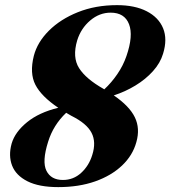

<svg xmlns="http://www.w3.org/2000/svg" viewBox="-20 -734 680 766"><path d="M212.5 12.5Q135.5 12.5 89.5 -10.8Q43.5 -34 28.2 -73.5Q13 -113 26.5 -161.5Q40 -207.5 88 -246.5Q136 -285.5 212.5 -304Q145 -349.5 121.2 -395.8Q97.5 -442 115 -511.5Q129 -565.5 175 -611.5Q221 -657.5 291 -685.5Q361 -713.5 447 -713.5Q518 -713.5 565.5 -689Q613 -664.5 630.8 -621Q648.5 -577.5 630.5 -519.5Q619.5 -482.5 590.2 -450Q561 -417.5 520.2 -392.8Q479.5 -368 434 -353.5Q496.5 -310.5 518 -266Q539.5 -221.5 524 -167Q509.5 -114 466.8 -73.5Q424 -33 359.2 -10.2Q294.5 12.5 212.5 12.5ZM393 -379.5Q394.5 -378.5 396 -377.5Q425 -404.5 448.2 -438.5Q471.5 -472.5 484.5 -510.5Q512.5 -591.5 494.8 -637.5Q477 -683.5 421.5 -683.5Q376.5 -683.5 339.8 -652.2Q303 -621 288 -573Q268 -505.5 295.5 -462.2Q323 -419 393 -379.5ZM172 -168.5Q147 -89.5 165.2 -52.8Q183.5 -16 231 -16Q273 -16 304 -44.5Q335 -73 348 -115.5Q364.5 -167 345.2 -204.2Q326 -241.5 265.5 -271.5Q254 -278 244 -284Q192.5 -235 172 -168.5Z"/></svg>

Font: Fraunces 72pt S000
Style: Bold Italic
Weight: 700
Italic angle: -16°
Version: Version 1.000; ttfautohint (v1.8.3)